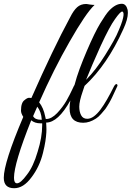

<svg xmlns="http://www.w3.org/2000/svg" viewBox="-136 -647 696 1015"><path d="M-61 348Q-116 348 -116 293Q-116 213 -13 -29Q-25 -48 -25 -62Q-25 -105 -6 -118Q8 -130 17.5 -130Q27 -130 30 -129Q87 -258 138 -364.5Q189 -471 235 -556Q253 -592 272 -609Q291 -626 320 -626Q322 -626 327.5 -625Q333 -624 339.5 -623Q346 -622 353 -621.5Q360 -621 364 -621Q318 -578 232 -427Q189 -352 149 -272Q109 -192 71 -106Q94 -77 103 -31L106 -18H109Q136 -18 166 -49Q181 -65 193 -81Q205 -97 215 -114Q234 -148 245 -172Q256 -196 258 -198Q269 -240 285.5 -284.5Q302 -329 323 -378Q365 -476 394.5 -524.5Q424 -573 441 -591Q475 -627 508 -627Q531 -627 539 -594Q540 -590 540 -579Q540 -545 516 -493Q431 -304 311 -193L302 -166Q283 -112 283 -83Q283 -56 293 -37.5Q303 -19 325 -19Q343 -19 360.5 -32Q378 -45 395 -67.5Q412 -90 430 -121.5Q448 -153 467 -191Q475 -205 482 -202Q487 -197 484 -191L471 -163L457 -133Q455 -129 451 -121Q447 -113 441.5 -103.5Q436 -94 430.5 -85.5Q425 -77 421 -71Q413 -61 398.5 -44.5Q384 -28 371 -20Q337 2 304 2Q232 2 232 -74Q232 -96 236 -116Q171 1 108 1Q108 9 109 21.5Q110 34 109 53.5Q108 73 104 99.5Q100 126 91 162Q73 235 30 291Q-12 348 -61 348ZM-62 293Q-62 322 -46 322Q-27 322 6 277Q40 234 63 155Q87 79 87 15V5H78Q48 5 29 -11Q-62 217 -62 293ZM510 -586Q500 -586 472 -546Q444 -508 396 -404Q373 -353 353.5 -308Q334 -263 319 -225Q345 -251 370 -283.5Q395 -316 420 -356Q445 -396 463.5 -429Q482 -462 493 -490Q505 -518 510.5 -536.5Q516 -555 517 -566Q518 -577 515.5 -581.5Q513 -586 510 -586ZM85 -14Q82 -57 61 -83L39 -33Q49 -14 79 -14Z"/></svg>

Font: #9Slide05 Great Vibes
Style: Regular
Weight: 400
Designer: Robert E. Leuschke
Foundry: Robert E. Leuschke
Version: Version 1.001